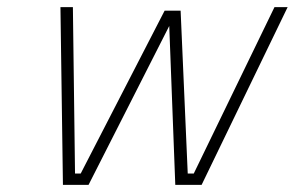

<svg xmlns="http://www.w3.org/2000/svg" viewBox="-20 -520 829 540"><path d="M157 0H229L456 -447L473 0H547L789 -500H752L525 -32H508L488 -490H443L207 -32H191L185 -500H150Z"/></svg>

Font: RazerF5 Thin
Style: Italic
Weight: 250
Foundry: Razer Inc.
Version: Version 2